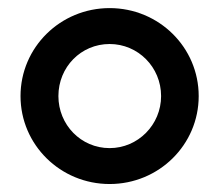

<svg xmlns="http://www.w3.org/2000/svg" viewBox="-20 -448 547 479"><path d="M253.5 11.1C376.4 11.1 475.7 -86.8 475.7 -208.3C475.7 -329.9 376.4 -427.8 253.5 -427.8C130.6 -427.8 31.2 -329.9 31.2 -208.3C31.2 -86.8 130.6 11.1 253.5 11.1ZM253.5 -78.5C181.9 -78.5 125.7 -136.8 125.7 -208.3C125.7 -280.6 181.9 -338.2 253.5 -338.2C324.3 -338.2 381.9 -280.6 381.9 -208.3C381.9 -136.8 324.3 -78.5 253.5 -78.5Z"/></svg>

Font: Afacad Medium
Style: Regular
Weight: 500
Designer: Kristian Moeller
Foundry: Dicotype
Version: Version 1.000